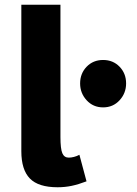

<svg xmlns="http://www.w3.org/2000/svg" viewBox="-20 -770 580 810"><path d="M345 -5Q311 8 282.5 14Q254 20 223 20Q142 20 106 -17Q70 -54 70 -132V-750H235V-192Q235 -142 243 -123.5Q251 -105 270 -105Q280 -105 292 -108Q304 -111 315 -117ZM415 -317Q373 -317 345.5 -347Q318 -377 318 -418Q318 -460 345.5 -488.5Q373 -517 415 -517Q457 -517 484.5 -488.5Q512 -460 512 -418Q512 -377 484.5 -347Q457 -317 415 -317Z"/></svg>

Font: Moderustic
Style: Bold
Weight: 700
Designer: Tural Alisoy
Foundry: TAFT Foundry
Version: Version 2.120